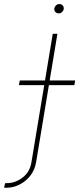

<svg xmlns="http://www.w3.org/2000/svg" viewBox="-112 -710 387 935"><path d="M144.9 -545.5H167.6L63.9 79.5Q57.5 117.9 35.3 146Q13.1 174 -17.9 189.3Q-49 204.5 -82.4 204.5Q-88.1 204.5 -92.3 203.1L-86.6 181.8H-78.1Q-37.6 181.8 -2 154.7Q33.7 127.5 41.2 79.5ZM-19.9 -295.5 -15.6 -318.2H254.3L250 -295.5ZM174 -644.9Q163.4 -644.9 157.1 -652.3Q150.9 -659.8 152.7 -670.5Q154.1 -677.9 161.2 -684.1Q168.3 -690.3 176.8 -690.3Q187.5 -690.3 193.7 -682.9Q199.9 -675.4 198.2 -664.8Q196.7 -657 189.6 -650.9Q182.5 -644.9 174 -644.9Z"/></svg>

Font: Inter Thin  BETA
Style: Italic
Weight: 100
Italic angle: -9.39999°
Designer: Rasmus Andersson
Foundry: rsms
Version: Version 3.011;git-f93a4a705